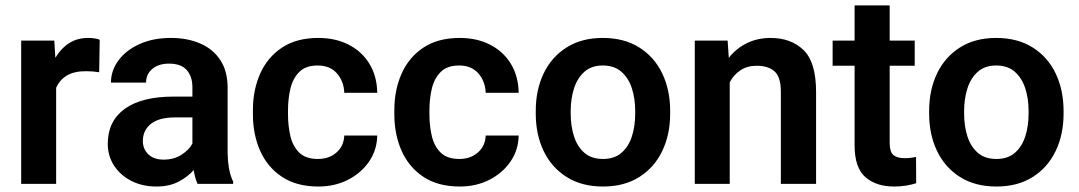

<svg xmlns="http://www.w3.org/2000/svg" viewBox="-20 -678 3977 708"><path d="M347.7 -531.7 345.7 -411.6Q323.2 -415.5 296.4 -415.5Q253.4 -415.5 226.6 -399.4Q199.7 -383.3 187 -354V0H58.1V-528.3H180.2L184.1 -464.8Q204.1 -499 234.4 -518.6Q264.6 -538.1 304.7 -538.1Q329.6 -538.1 347.7 -531.7Z M708.5 0Q699.2 -19 694.3 -50.8Q672.4 -25.9 638.4 -8.1Q604.5 9.8 556.6 9.8Q505.4 9.8 464.8 -10.7Q424.3 -31.2 400.9 -66.9Q377.4 -102.5 377.4 -147.9Q377.4 -231 439.7 -276.4Q502 -321.8 620.6 -321.8H689.5V-356Q689.5 -396 668.5 -419.7Q647.5 -443.4 603.5 -443.4Q564.5 -443.4 541.5 -423.8Q518.6 -404.3 518.6 -373.5H389.2Q389.2 -417.5 416.5 -454.8Q443.8 -492.2 493.7 -515.1Q543.5 -538.1 610.8 -538.1Q670.9 -538.1 718 -517.8Q765.1 -497.6 792.2 -456.8Q819.3 -416 819.3 -355V-124.5Q819.3 -48.8 839.8 -8.3V0ZM583 -89.4Q622.1 -89.4 649.9 -107.7Q677.7 -126 689.5 -148.4V-245.1H627Q565.9 -245.1 536.4 -221.2Q506.8 -197.3 506.8 -158.2Q506.8 -128.4 527.1 -108.9Q547.4 -89.4 583 -89.4Z M1152.3 -91.8Q1193.4 -91.8 1220.7 -115.7Q1248 -139.6 1249.5 -178.2H1371.1Q1370.1 -124.5 1340.8 -82Q1311.5 -39.6 1262.9 -14.9Q1214.4 9.8 1154.3 9.8Q1073.2 9.8 1019.5 -26.1Q965.8 -62 939.2 -122.3Q912.6 -182.6 912.6 -256.3V-272Q912.6 -345.7 939.2 -406Q965.8 -466.3 1019.5 -502.2Q1073.2 -538.1 1153.8 -538.1Q1217.8 -538.1 1266.4 -512.9Q1314.9 -487.8 1342.5 -442.4Q1370.1 -397 1371.1 -335.9H1249.5Q1248 -377.9 1222.7 -407.2Q1197.3 -436.5 1151.4 -436.5Q1107.4 -436.5 1083.7 -412.8Q1060.1 -389.2 1051 -351.6Q1042 -314 1042 -272V-256.3Q1042 -213.9 1050.8 -176.3Q1059.6 -138.7 1083.5 -115.2Q1107.4 -91.8 1152.3 -91.8Z M1673.8 -91.8Q1714.8 -91.8 1742.2 -115.7Q1769.5 -139.6 1771 -178.2H1892.6Q1891.6 -124.5 1862.3 -82Q1833 -39.6 1784.4 -14.9Q1735.8 9.8 1675.8 9.8Q1594.7 9.8 1541 -26.1Q1487.3 -62 1460.7 -122.3Q1434.1 -182.6 1434.1 -256.3V-272Q1434.1 -345.7 1460.7 -406Q1487.3 -466.3 1541 -502.2Q1594.7 -538.1 1675.3 -538.1Q1739.3 -538.1 1787.8 -512.9Q1836.4 -487.8 1864 -442.4Q1891.6 -397 1892.6 -335.9H1771Q1769.5 -377.9 1744.1 -407.2Q1718.8 -436.5 1672.9 -436.5Q1628.9 -436.5 1605.2 -412.8Q1581.5 -389.2 1572.5 -351.6Q1563.5 -314 1563.5 -272V-256.3Q1563.5 -213.9 1572.3 -176.3Q1581.1 -138.7 1605 -115.2Q1628.9 -91.8 1673.8 -91.8Z M1955.6 -258.8V-269Q1955.6 -346.2 1984.6 -407Q2013.7 -467.8 2069.1 -502.9Q2124.5 -538.1 2202.6 -538.1Q2281.7 -538.1 2337.4 -502.9Q2393.1 -467.8 2422.1 -407Q2451.2 -346.2 2451.2 -269V-258.8Q2451.2 -182.1 2422.1 -121.3Q2393.1 -60.5 2337.6 -25.4Q2282.2 9.8 2203.6 9.8Q2125 9.8 2069.3 -25.4Q2013.7 -60.5 1984.6 -121.3Q1955.6 -182.1 1955.6 -258.8ZM2084.5 -269V-258.8Q2084.5 -212.9 2096.7 -175Q2108.9 -137.2 2135 -114.5Q2161.1 -91.8 2203.6 -91.8Q2245.6 -91.8 2271.7 -114.5Q2297.9 -137.2 2310.1 -175Q2322.3 -212.9 2322.3 -258.8V-269Q2322.3 -314 2310.1 -352.1Q2297.9 -390.1 2271.5 -413.3Q2245.1 -436.5 2202.6 -436.5Q2161.1 -436.5 2135 -413.3Q2108.9 -390.1 2096.7 -352.1Q2084.5 -314 2084.5 -269Z M2770 -435.5Q2735.4 -435.5 2710.4 -418.9Q2685.5 -402.3 2670.9 -374.5V0H2542V-528.3H2663.1L2667.5 -464.8Q2694.8 -499.5 2734.1 -518.8Q2773.4 -538.1 2821.3 -538.1Q2897 -538.1 2943.1 -493.4Q2989.3 -448.7 2989.3 -338.9V0H2859.4V-339.8Q2859.4 -394 2836.2 -414.8Q2813 -435.5 2770 -435.5Z M3353 -528.3V-435.5H3260.7V-152.3Q3260.7 -116.7 3275.1 -105.7Q3289.6 -94.7 3316.4 -94.7Q3329.1 -94.7 3339.8 -96.2Q3350.6 -97.7 3357.9 -99.1L3358.4 -2.4Q3342.3 2.9 3322 6.3Q3301.8 9.8 3276.4 9.8Q3210.9 9.8 3171.1 -24.9Q3131.3 -59.6 3131.3 -142.1V-435.5H3050.3V-528.3H3131.3V-658.2H3260.7V-528.3Z M3406.2 -258.8V-269Q3406.2 -346.2 3435.3 -407Q3464.4 -467.8 3519.8 -502.9Q3575.2 -538.1 3653.3 -538.1Q3732.4 -538.1 3788.1 -502.9Q3843.8 -467.8 3872.8 -407Q3901.9 -346.2 3901.9 -269V-258.8Q3901.9 -182.1 3872.8 -121.3Q3843.8 -60.5 3788.3 -25.4Q3732.9 9.8 3654.3 9.8Q3575.7 9.8 3520 -25.4Q3464.4 -60.5 3435.3 -121.3Q3406.2 -182.1 3406.2 -258.8ZM3535.2 -269V-258.8Q3535.2 -212.9 3547.4 -175Q3559.6 -137.2 3585.7 -114.5Q3611.8 -91.8 3654.3 -91.8Q3696.3 -91.8 3722.4 -114.5Q3748.5 -137.2 3760.7 -175Q3772.9 -212.9 3772.9 -258.8V-269Q3772.9 -314 3760.7 -352.1Q3748.5 -390.1 3722.2 -413.3Q3695.8 -436.5 3653.3 -436.5Q3611.8 -436.5 3585.7 -413.3Q3559.6 -390.1 3547.4 -352.1Q3535.2 -314 3535.2 -269Z"/></svg>

Font: Vazirmatn RD UI FD SemiBold
Style: Regular
Weight: 600
Designer: Saber Rastikerdar
Foundry: Saber Rastikerdar
Version: Version 33.003